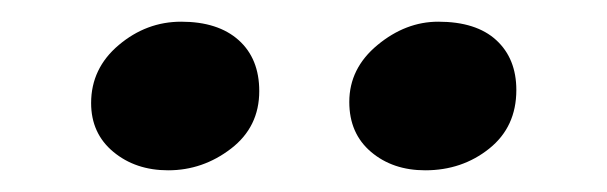

<svg xmlns="http://www.w3.org/2000/svg" viewBox="-20 -825 560 177"><path d="M64 -730Q64 -762 89.5 -783.5Q115 -805 147 -805Q181 -805 200 -788Q219 -771 219 -741Q219 -708 193 -688Q167 -668 135 -668Q105 -668 84.5 -685Q64 -702 64 -730ZM302 -731Q302 -762 328 -783.5Q354 -805 384 -805Q419 -805 437.5 -788Q456 -771 456 -742Q456 -708 431 -688Q406 -668 372 -668Q342 -668 322 -685Q302 -702 302 -731Z"/></svg>

Font: Martel
Style: Bold
Weight: 700
Designer: Dan Reynolds
Foundry: Dan Reynolds
Version: Version 1.001; ttfautohint (v1.1) -l 5 -r 5 -G 72 -x 0 -D la